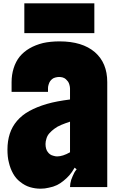

<svg xmlns="http://www.w3.org/2000/svg" viewBox="-20 -1130 718 1160"><path d="M25 -226Q25 -278 39 -321.5Q53 -365 83 -400Q113 -435 157.5 -459.5Q202 -484 263 -502Q294 -511 329 -517.5Q364 -524 403 -529V-595Q403 -605 399.5 -617.5Q396 -630 391 -637Q385 -645 378 -651.5Q371 -658 359 -662Q347 -665 337 -665Q328 -665 315.5 -662Q303 -659 296 -653Q280 -641 274 -620Q270 -608 270 -598V-575H50V-634Q50 -678 62.5 -718Q75 -758 99 -788Q148 -847 240 -870Q262 -875 287.5 -877.5Q313 -880 340 -880Q477 -880 553 -815Q628 -750 628 -634V0H403Q403 -9 405 -21.5Q407 -34 410 -43Q414 -54 418.5 -64.5Q423 -75 429 -87Q434 -96 443 -107L431 -117Q415 -89 398.5 -70.5Q382 -52 363 -37Q345 -22 323.5 -11.5Q302 -1 275 4Q263 7 250.5 8.5Q238 10 225 10Q192 10 160.5 0.5Q129 -9 101 -32Q76 -51 59 -81.5Q42 -112 34 -147Q29 -165 27 -185Q25 -205 25 -226ZM255 -260Q255 -245 258.5 -232.5Q262 -220 267 -214Q280 -194 302 -189Q314 -185 325 -185Q359 -185 403 -210V-395Q373 -385 349 -375Q325 -365 307 -351Q291 -339 278.5 -325Q266 -311 261 -294Q255 -276 255 -260ZM127 -930V-1110H550V-930Z"/></svg>

Font: Boldonse
Style: Regular
Weight: 400
Designer: Universitype Foundry
Foundry: Universitype Foundry
Version: Version 1.000; ttfautohint (v1.8.4.7-5d5b)